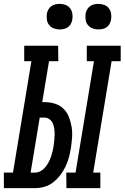

<svg xmlns="http://www.w3.org/2000/svg" viewBox="-67 -971 643 991"><path d="M276 0 275 -80H323L418 -655H381V-735H556V-655H509L414 -80H451V0ZM-47 0V-80H0L95 -655H58V-735H233L234 -655H186L151 -444H162Q190 -444 216 -436Q242 -428 260.5 -410Q279 -392 288.5 -367.5Q298 -343 302.5 -316.5Q307 -290 305 -262Q303 -234 299 -207Q295 -182 288.5 -158Q282 -134 271 -111Q260 -88 244 -67Q228 -46 207.5 -30Q187 -14 162.5 -7Q138 0 113 0ZM113 -80Q128 -80 142 -87.5Q156 -95 166 -107Q176 -119 183.5 -133Q191 -147 196 -161.5Q201 -176 204.5 -190.5Q208 -205 210 -219Q212 -234 213.5 -249Q215 -264 215 -278.5Q215 -293 213 -307.5Q211 -322 205.5 -334.5Q200 -347 188.5 -355.5Q177 -364 162 -364H138L91 -80ZM441 -819Q425 -819 410.5 -824.5Q396 -830 386.5 -842Q377 -854 375 -869.5Q373 -885 375 -901Q377 -912 383 -922.5Q389 -933 398.5 -939.5Q408 -946 419 -948.5Q430 -951 441 -951Q457 -951 471.5 -945.5Q486 -940 495 -928Q504 -916 506.5 -900.5Q509 -885 506 -869Q504 -858 498.5 -847.5Q493 -837 483.5 -830.5Q474 -824 463 -821.5Q452 -819 441 -819ZM241 -819Q225 -819 210.5 -824.5Q196 -830 186.5 -842Q177 -854 175 -869.5Q173 -885 175 -901Q177 -912 183 -922.5Q189 -933 198.5 -939.5Q208 -946 219 -948.5Q230 -951 241 -951Q257 -951 271.5 -945.5Q286 -940 295 -928Q304 -916 306.5 -900.5Q309 -885 306 -869Q304 -858 298.5 -847.5Q293 -837 283.5 -830.5Q274 -824 263 -821.5Q252 -819 241 -819Z"/></svg>

Font: Iosevka Curly Slab Medium
Style: Italic
Weight: 500
Italic angle: -9°
Monospace: yes
Designer: Belleve Invis
Foundry: Belleve Invis
Version: Version 22.1.2; ttfautohint (v1.8.4)